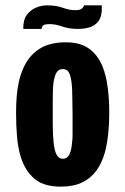

<svg xmlns="http://www.w3.org/2000/svg" viewBox="-20 -687 467 717"><path d="M207 10Q143 10 108 -20Q73 -50 57 -103Q47 -136 43.5 -177.5Q40 -219 40 -266Q40 -299 42.5 -328.5Q45 -358 51 -384Q57 -410 67 -432Q87 -478 125.5 -503.5Q164 -529 226 -529Q279 -529 311.5 -506Q344 -483 362 -441Q376 -407 382 -362Q388 -317 388 -265Q388 -223 384 -186.5Q380 -150 372 -119Q361 -79 340 -50Q319 -21 286.5 -5.5Q254 10 207 10ZM215 -94Q231 -94 239 -110Q247 -126 249 -154Q251 -168 251 -184Q251 -200 251 -218.5Q251 -237 251 -259Q250 -295 250 -323.5Q250 -352 248 -372Q245 -401 238 -415Q231 -429 215 -429Q204 -429 197.5 -423.5Q191 -418 187 -407.5Q183 -397 180 -381Q178 -367 177.5 -348.5Q177 -330 177 -307.5Q177 -285 177 -259Q177 -238 177 -219.5Q177 -201 178 -185.5Q179 -170 180 -156Q183 -126 191 -110Q199 -94 215 -94ZM135 -579H67Q66 -612 80 -631Q94 -650 114.5 -658.5Q135 -667 155 -667Q190 -667 214.5 -658Q239 -649 261 -649Q276 -649 283 -653Q290 -657 294 -667H360Q362 -627 348 -608.5Q334 -590 313 -584.5Q292 -579 272 -579Q238 -579 212.5 -588Q187 -597 165 -597Q150 -597 143.5 -593.5Q137 -590 135 -579Z"/></svg>

Font: Truculenta Black
Style: Regular
Weight: 900
Version: Version 1.002